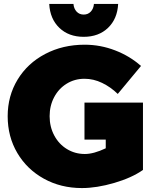

<svg xmlns="http://www.w3.org/2000/svg" viewBox="-20 -941 780 975"><path d="M409 -420H706V-78Q649 -38 560 -12Q471 14 396 14Q289 14 203 -33.5Q117 -81 68 -164Q19 -247 19 -351Q19 -454 69.5 -537Q120 -620 209.5 -667Q299 -714 410 -714Q490 -714 565 -685Q640 -656 696 -606L578 -464Q542 -499 498.5 -520Q455 -541 409 -541Q359 -541 318.5 -516Q278 -491 255 -447.5Q232 -404 232 -351Q232 -297 255.5 -253Q279 -209 320 -184Q361 -159 411 -159Q456 -159 517 -188V-232H409ZM405 -867Q427 -867 441 -882Q455 -897 457 -921H580Q576 -845 528.5 -799.5Q481 -754 405 -754Q329 -754 281.5 -799.5Q234 -845 230 -921H353Q355 -897 369 -882Q383 -867 405 -867Z"/></svg>

Font: Gontserrat ExtraBold
Style: Regular
Weight: 800
Designer: Julieta Ulanovsky
Foundry: Julieta Ulanovsky
Version: Version 6.001